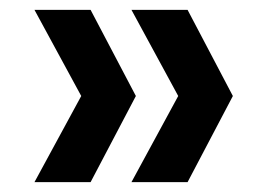

<svg xmlns="http://www.w3.org/2000/svg" viewBox="-20 -490 535 390"><path d="M164 -120H50L145 -295L50 -470H164L256 -295ZM361 -120H247L342 -295L247 -470H361L453 -295Z"/></svg>

Font: DM Sans 18pt SemiBold
Style: Regular
Weight: 600
Designer: Colophon Foundry, Jonny Pinhorn
Foundry: Colophon Foundry
Version: Version 4.004;gftools[0.9.30]